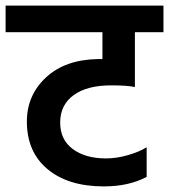

<svg xmlns="http://www.w3.org/2000/svg" viewBox="-47 -680 604 686"><path d="M435 -565V-369Q408 -375 350 -375Q264 -375 216 -340Q168 -305 168 -242Q168 -181 213 -147.5Q258 -114 332 -114Q370 -114 411 -126Q452 -138 477 -154V-48Q413 -14 324 -14Q197 -14 123 -75.5Q49 -137 49 -246Q49 -340 117.5 -403.5Q186 -467 303 -469H319V-565H-27V-660H537V-565Z"/></svg>

Font: Hind Semibold
Style: Regular
Weight: 600
Designer: Manushi Parikh, Satya Rajpurohit
Foundry: Indian Type Foundry
Version: Version 1.201;PS 1.0;hotconv 1.0.78;makeotf.lib2.5.61930; tt